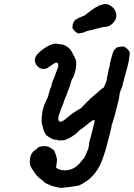

<svg xmlns="http://www.w3.org/2000/svg" viewBox="-20 -695 661 949"><path d="M252 -479Q257 -480 259 -479Q261 -478 265.5 -478Q270 -478 270.5 -477.5Q271 -477 275 -476.5Q279 -476 280 -476Q287 -477 303 -470Q311 -465 320 -458Q329 -451 337 -435Q340 -429 342 -425Q349 -414 353 -402Q355 -397 355 -396.5Q355 -396 356 -393.5Q357 -391 356.5 -378Q356 -365 355 -358Q353 -346 347.5 -328.5Q342 -311 339 -308Q334 -303 332 -293Q331 -291 329.5 -285.5Q328 -280 327.5 -276.5Q327 -273 324 -266Q318 -250 315 -243Q314 -239 309 -226Q303 -211 300 -205Q297 -201 297 -197Q295 -189 292 -181Q291 -179 289 -174.5Q287 -170 286 -167Q285 -164 281 -155Q267 -117 268 -108Q268 -98 275 -94Q281 -92 288 -95.5Q295 -99 314 -115Q340 -137 341 -137Q344 -137 349 -141Q352 -144 353 -144Q356 -144 359 -148Q360 -149 360.5 -149Q361 -149 365.5 -151.5Q370 -154 370 -154Q371 -154 376 -158L377 -159Q377 -157 383 -163Q385 -165 387 -167L388 -169Q388 -169 391.5 -172Q395 -175 395 -175.5Q395 -176 397.5 -178Q400 -180 400 -180.5Q400 -181 403.5 -184.5Q407 -188 407 -188.5Q407 -189 412 -193Q420 -199 421 -202Q422 -204 448 -226Q474 -248 480.5 -254Q487 -260 487 -259Q487 -258 489 -259Q493 -262 495 -267L496 -269Q496 -268 498 -274Q499 -277 500.5 -280Q502 -283 502 -283.5Q502 -284 503 -285Q504 -289 506 -294Q507 -296 510 -315Q510 -318 511.5 -323.5Q513 -329 513.5 -334Q514 -339 518 -353Q524 -374 523 -376Q522 -377 528 -400Q538 -438 543 -446Q545 -448 548.5 -452Q552 -456 555 -458.5Q558 -461 558.5 -461Q559 -461 563 -462Q570 -464 583 -465Q588 -465 589 -465Q589 -466 598 -462Q602 -460 607 -455Q615 -448 619 -441Q623 -433 620 -418Q618 -410 618 -403Q618 -396 609 -362Q604 -343 600.5 -330Q597 -317 595 -311Q594 -304 591 -295Q590 -292 588 -284.5Q586 -277 586 -274Q582 -260 580 -257Q579 -256 576 -247Q570 -233 569 -213Q568 -204 561 -180Q560 -176 558 -167Q556 -158 554.5 -153Q553 -148 551.5 -142.5Q550 -137 549 -131Q546 -121 540 -100Q537 -89 535 -85Q531 -78 531 -68Q530 -62 522 -29Q521 -25 518.5 -15.5Q516 -6 514 0Q511 14 508 24Q505 34 504 37.5Q503 41 502 46Q498 60 488 88Q474 128 453 156Q431 185 408 200Q373 224 360 224Q358 224 352.5 225Q347 226 339 227Q330 228 310 231Q305 232 297.5 232Q290 232 290 233Q287 236 260 230Q242 226 232 222Q218 216 211 213Q199 207 199 206Q199 205 196 202Q192 199 184 192Q180 189 177 187Q168 180 163 174Q155 165 153 161Q149 154 144 148Q143 146 141.5 144Q140 142 139.5 141.5Q139 141 137.5 138.5Q136 136 135.5 135Q135 134 135 133Q135 132 133 128.5Q131 125 130 125Q130 124 129 120Q126 108 128 92Q129 80 134 69Q136 66 139 61Q142 56 144.5 53Q147 50 148 50Q149 51 153 47Q156 44 164 39Q166 37 166.5 35.5Q167 34 172 32Q185 27 201 27Q210 28 216 29Q226 33 233 38Q248 47 248 51Q248 52 250 55Q254 61 260 84Q261 87 261.5 92Q262 97 261 103Q260 109 260 113Q260 117 258.5 123Q257 129 257 131Q259 141 289 146Q295 147 299 147Q316 147 331 142Q364 130 388 94L391 90Q391 92 394 89Q398 84 405 67Q406 62 407 61Q409 60 412 50Q414 46 414.5 45Q415 44 416 41Q417 37 418 32Q419 26 420 21Q421 14 420 14Q420 14 420.5 13Q421 12 421 10Q421 8 422 5Q428 -16 430 -24Q444 -77 447 -91Q449 -102 445 -102Q438 -102 416 -84Q406 -76 400 -71Q398 -69 394 -66Q385 -58 382 -58Q380 -57 373.5 -51.5Q367 -46 365 -43Q363 -40 350 -30Q332 -17 322 -12Q309 -6 301 -3Q292 -1 278 -1Q267 0 267 -2Q267 -4 257 -4Q248 -4 237 -9Q228 -13 221 -18Q205 -28 206 -31Q206 -32 203 -36Q200 -40 199 -43Q198 -46 197.5 -46.5Q197 -47 197 -48.5Q197 -50 195.5 -52.5Q194 -55 192.5 -61.5Q191 -68 190 -73Q187 -81 186 -89Q185 -102 186 -108Q187 -111 187 -119Q188 -137 190 -145Q191 -148 191 -149V-150Q191 -150 193 -156.5Q195 -163 195 -164.5Q195 -166 197.5 -172.5Q200 -179 200 -180Q200 -181 201 -181V-182Q201 -182 201.5 -183Q202 -184 203 -185.5Q204 -187 205 -189Q206 -191 206.5 -193Q207 -195 207.5 -196Q208 -197 208 -197Q208 -197 209.5 -200Q211 -203 213 -207Q216 -213 218 -221Q220 -230 224 -241Q226 -248 226 -249Q226 -250 228 -256Q230 -261 233 -266Q236 -276 235 -277Q234 -278 242 -298Q247 -308 250 -317Q256 -334 258 -339Q264 -353 267 -364Q269 -375 267 -380Q265 -384 262 -385Q255 -388 235 -373Q216 -358 205 -355Q197 -353 187 -355Q168 -359 157 -379Q149 -394 154.5 -410Q160 -426 185 -446Q218 -472 244 -478Q250 -479 252 -479ZM499 -675Q509 -675 519 -671Q530 -666 541 -655Q548 -646 551 -638Q555 -629 555 -619Q555 -611 554 -606Q550 -594 541 -584Q534 -575 525 -570Q516 -564 508 -563Q503 -563 499.5 -562Q496 -561 489 -561Q480 -560 474 -557Q468 -556 462 -554.5Q456 -553 452 -552Q441 -548 416 -543Q407 -541 394 -535Q386 -532 377 -531Q373 -530 373 -530H366Q358 -533 349.5 -541.5Q341 -550 338 -557Q337 -561 338 -561Q339 -561 339 -566.5Q339 -572 339 -572Q339 -572 340 -575Q341 -578 341.5 -579Q342 -580 343 -582.5Q344 -585 344 -586Q343 -587 351 -595Q353 -598 353 -597.5Q353 -597 356.5 -599.5Q360 -602 364.5 -604Q369 -606 370.5 -607Q372 -608 372.5 -608Q373 -608 375 -609Q377 -610 378 -610Q379 -610 382 -612Q389 -615 394 -617Q401 -619 401 -620Q401 -620 401 -621L405 -624L407 -625Q408 -626 410 -628Q412 -630 413 -630Q419 -634 420 -635Q420 -636 422 -637Q424 -638 424 -638.5Q424 -639 426 -640L427 -641L429 -643Q432 -644 433 -645Q434 -646 438 -648.5Q442 -651 442 -651Q442 -651 443 -652Q444 -653 445.5 -654Q447 -655 449.5 -656.5Q452 -658 455 -659.5Q458 -661 461 -662Q468 -666 469 -667Q471 -669 485 -672Q491 -674 492 -674.5Q493 -675 499 -675Z"/></svg>

Font: TT2020 Style E
Style: Italic
Weight: 400
Italic angle: -15°
Version: Version 0.2.000